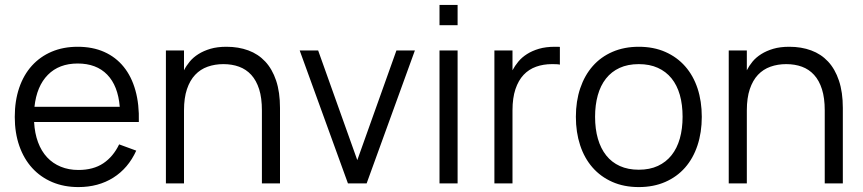

<svg xmlns="http://www.w3.org/2000/svg" viewBox="-20 -745 3504 780"><path d="M298.5 -54.5Q359 -54.5 399.5 -81.5Q440 -108.5 464 -158.5L533.5 -133Q501 -61.5 440.2 -23.2Q379.5 15 298.5 15Q240 15 192.2 -5.2Q144.5 -25.5 110.8 -62.5Q77 -99.5 58.5 -152.2Q40 -205 40 -270Q40 -335.5 58 -388.2Q76 -441 109.5 -478Q143 -515 190 -535Q237 -555 295.5 -555Q356.5 -555 403.5 -534Q450.5 -513 482.5 -473.5Q514.5 -434 530.2 -377.5Q546 -321 544 -249.5H118.5Q121 -203.5 134.5 -167.2Q148 -131 171.2 -106Q194.5 -81 226.8 -67.8Q259 -54.5 298.5 -54.5ZM466.5 -311Q459.5 -396.5 415.5 -441.8Q371.5 -487 295.5 -487Q220 -487 174.5 -441Q129 -395 120 -311Z M1044 -296.5Q1044 -347 1032.8 -382.5Q1021.5 -418 1000.8 -440.8Q980 -463.5 951.2 -474Q922.5 -484.5 887.5 -484.5Q853 -484.5 823.5 -474Q794 -463.5 772.8 -441Q751.5 -418.5 739.5 -382.8Q727.5 -347 727.5 -296.5V0H654V-540H727.5V-459.5Q736.5 -477.5 750.8 -494.8Q765 -512 786 -525.2Q807 -538.5 835 -546.8Q863 -555 900 -555Q949 -555 989 -540.2Q1029 -525.5 1057.5 -495Q1086 -464.5 1101.8 -417.5Q1117.5 -370.5 1117.5 -306.5V0H1044Z M1393.5 0 1197.5 -540H1272.5L1431.5 -94.5L1590.5 -540H1665.5L1469.5 0Z M1765.5 -642.5V-725H1839V-642.5ZM1765.5 0V-540H1839V0Z M2254.5 -482.5Q2247.5 -484 2239.5 -484.2Q2231.5 -484.5 2222 -484.5Q2187.5 -484.5 2158 -474Q2128.5 -463.5 2107.2 -441Q2086 -418.5 2074 -382.8Q2062 -347 2062 -296.5V0H1988.5V-540H2062V-459.5Q2071.5 -477.5 2085.8 -494.8Q2100 -512 2120.8 -525.2Q2141.5 -538.5 2169.5 -546.8Q2197.5 -555 2234.5 -555Q2240 -555 2244.5 -555Q2249 -555 2254.5 -554.5Z M2575 15Q2515 15 2467.5 -6Q2420 -27 2387 -64.8Q2354 -102.5 2336.8 -155Q2319.5 -207.5 2319.5 -270.5Q2319.5 -334 2337.2 -386.5Q2355 -439 2388 -476.5Q2421 -514 2468.5 -534.5Q2516 -555 2575 -555Q2635.5 -555 2683 -534Q2730.5 -513 2763.5 -475.5Q2796.5 -438 2813.8 -385.8Q2831 -333.5 2831 -270.5Q2831 -207 2813.5 -154.2Q2796 -101.5 2763 -64Q2730 -26.5 2682.5 -5.8Q2635 15 2575 15ZM2575 -55.5Q2619.5 -55.5 2652.8 -71Q2686 -86.5 2708.2 -114.5Q2730.5 -142.5 2741.8 -182.2Q2753 -222 2753 -270.5Q2753 -320 2741.8 -359.5Q2730.5 -399 2708 -426.8Q2685.5 -454.5 2652.2 -469.5Q2619 -484.5 2575 -484.5Q2530.5 -484.5 2497.2 -469.2Q2464 -454 2441.8 -425.8Q2419.5 -397.5 2408.5 -358Q2397.5 -318.5 2397.5 -270.5Q2397.5 -221 2409 -181.2Q2420.5 -141.5 2442.8 -113.5Q2465 -85.5 2498.2 -70.5Q2531.5 -55.5 2575 -55.5Z M3330.5 -296.5Q3330.5 -347 3319.2 -382.5Q3308 -418 3287.2 -440.8Q3266.5 -463.5 3237.8 -474Q3209 -484.5 3174 -484.5Q3139.5 -484.5 3110 -474Q3080.5 -463.5 3059.2 -441Q3038 -418.5 3026 -382.8Q3014 -347 3014 -296.5V0H2940.5V-540H3014V-459.5Q3023 -477.5 3037.2 -494.8Q3051.5 -512 3072.5 -525.2Q3093.5 -538.5 3121.5 -546.8Q3149.5 -555 3186.5 -555Q3235.5 -555 3275.5 -540.2Q3315.5 -525.5 3344 -495Q3372.5 -464.5 3388.2 -417.5Q3404 -370.5 3404 -306.5V0H3330.5Z"/></svg>

Font: Vela Sans
Style: Regular
Weight: 400
Designer: Principal design: Mikhail Sharanda - project Manrope.
Design modification: Ravid Balaliev
Foundry: Mikhail Sharanda
Version: Version 1.001